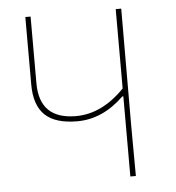

<svg xmlns="http://www.w3.org/2000/svg" viewBox="-48 -682 668 728"><g transform="rotate(-5 285.5 -318.5)"><path d="M440 -637 439 -195 440 0H419V-305H415Q334 -226 237 -226Q154 -226 114.5 -263.5Q75 -301 75 -380V-637H95V-383Q95 -246 234 -246Q333 -246 419 -335V-637Z"/></g></svg>

Font: Alegreya Sans Thin
Style: Regular
Weight: 100
Designer: Juan Pablo del Peral
Foundry: Huerta Tipografica
Version: Version 2.007